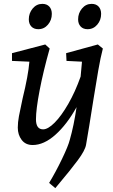

<svg xmlns="http://www.w3.org/2000/svg" viewBox="-20 -739 582 993"><path d="M129 -639Q129 -671 149 -695Q169 -719 199 -719Q222 -719 235 -705Q248 -691 248 -667Q248 -635 228 -611.5Q208 -588 178 -588Q155 -588 142 -602Q129 -616 129 -639ZM384 -639Q384 -671 404 -695Q424 -719 454 -719Q477 -719 490 -705Q503 -691 503 -667Q503 -635 483 -611.5Q463 -588 433 -588Q410 -588 397 -602Q384 -616 384 -639ZM341 -16Q362 -89 376 -185Q326 -95 266.5 -42Q207 11 149 11Q112 11 92 -15.5Q72 -42 72 -79Q72 -106 78 -138.5Q84 -171 97 -230Q126 -348 132 -420L42 -424V-464L214 -509L237 -488Q204 -371 185 -272Q166 -173 166 -122Q166 -70 203 -70Q228 -70 262.5 -104.5Q297 -139 333 -201.5Q369 -264 397 -343L404 -420L324 -424L322 -464L486 -509L512 -488Q500 -443 488 -373.5Q476 -304 464 -229Q439 -69 425 10Q420 39 382.5 89.5Q345 140 281 216L266 234L234 207Q268 151 300.5 83.5Q333 16 341 -16Z"/></svg>

Font: Andada Pro Medium
Style: Italic
Weight: 500
Italic angle: -7°
Designer: Carolina Giovagnoli
Foundry: Huerta Tipografica
Version: Version 3.005; ttfautohint (v1.8.4)